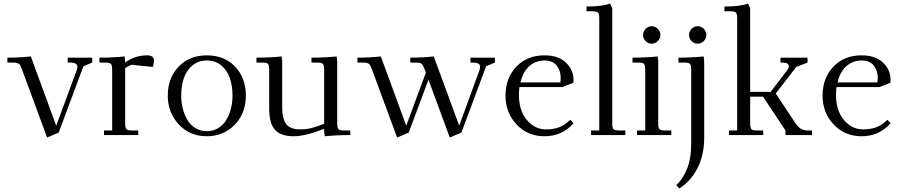

<svg xmlns="http://www.w3.org/2000/svg" viewBox="-20 -766 5123 1089"><path d="M22 -411.1V-439Q89.8 -439 154.8 -445.8L298.8 -53.2L416 -370.1Q418.9 -378.9 418.9 -387.2Q418.9 -411.1 377 -411.1H363.8V-439H502.9V-411.1L453.1 -390.1L313 -14.2L247.1 14.2L105 -371.1Q96.2 -396 87.9 -403.3Q79.6 -410.6 56.2 -411.1Z M543.9 -411.1V-439Q616.7 -439 687 -445.8L689.9 -418V-411.1Q745.1 -452.1 814 -452.1Q834 -452.1 843.5 -444.6Q853 -437 853 -424.8Q853 -403.3 846.2 -386.2L726.1 -398.9Q710.9 -392.6 689.9 -379.9V-65.9Q689.9 -41 697 -33.4Q704.1 -25.9 729 -25.9H764.2V0H569.8V-25.9H616.2V-371.1Q616.2 -396 609.1 -403.6Q602.1 -411.1 577.1 -411.1Z M931.6 -223.1Q931.6 -323.2 992.9 -387.7Q1054.2 -452.1 1152.8 -452.1Q1252.4 -452.1 1313.5 -388.2Q1374.5 -324.2 1374.5 -223.1Q1374.5 -160.2 1347.2 -107.9Q1319.8 -55.7 1268.8 -24.4Q1217.8 6.8 1152.8 6.8Q1056.6 6.8 994.1 -60.3Q931.6 -127.4 931.6 -223.1ZM1007.8 -223.1Q1007.8 -185.1 1016.8 -149.9Q1025.9 -114.7 1043 -85.7Q1060.1 -56.6 1088.6 -39.3Q1117.2 -22 1152.8 -22Q1189 -22 1217.5 -39.3Q1246.1 -56.6 1263.4 -85.7Q1280.8 -114.7 1289.8 -149.9Q1298.8 -185.1 1298.8 -223.1Q1298.8 -278.8 1283.7 -323Q1268.6 -367.2 1234.9 -395Q1201.2 -422.9 1152.8 -422.9Q1105 -422.9 1071.5 -395Q1038.1 -367.2 1022.9 -323Q1007.8 -278.8 1007.8 -223.1Z M1434.6 -411.1V-439Q1507.3 -439 1577.6 -445.8L1580.6 -418V-154.8Q1580.6 -122.6 1586.7 -99.6Q1592.8 -76.7 1602.1 -63.7Q1611.3 -50.8 1626.5 -43.5Q1641.6 -36.1 1655.5 -34.2Q1669.4 -32.2 1688.5 -32.2Q1715.8 -32.2 1743.4 -38.8Q1771 -45.4 1818.4 -64V-371.1Q1818.4 -396.5 1811.3 -403.8Q1804.2 -411.1 1779.8 -411.1H1746.6V-439Q1819.8 -439 1889.6 -445.8L1892.6 -418V-65.9Q1892.6 -41 1899.7 -33.4Q1906.7 -25.9 1931.6 -25.9H1966.8V0Q1892.1 0 1821.8 6.8L1818.4 -21V-35.2Q1711.4 6.8 1644.5 6.8Q1574.7 6.8 1540.8 -28.6Q1506.8 -64 1506.8 -149.9V-371.1Q1506.8 -396 1499.8 -403.6Q1492.7 -411.1 1467.8 -411.1Z M2007.3 -411.1V-439Q2075.2 -439 2140.1 -445.8L2284.2 -53.2L2395.5 -354L2389.2 -371.1Q2379.9 -396 2371.8 -403.6Q2363.8 -411.1 2340.3 -411.1H2307.1V-439Q2375.5 -439 2440.4 -445.8L2584.5 -53.2L2700.2 -370.1Q2703.1 -378.9 2703.1 -387.2Q2703.1 -411.1 2661.1 -411.1H2648.4V-439H2787.1V-411.1L2737.3 -390.1L2597.2 -14.2L2531.2 14.2L2410.2 -314L2298.3 -14.2L2232.4 14.2L2090.3 -371.1Q2081.5 -396 2073.2 -403.3Q2064.9 -410.6 2041.5 -411.1Z M2847.2 -223.1Q2847.2 -323.2 2908.4 -387.7Q2969.7 -452.1 3068.4 -452.1Q3147 -452.1 3189.9 -410.9Q3232.9 -369.6 3232.9 -314Q3232.9 -302.7 3231.9 -296.9L3169.9 -272H2926.3Q2923.3 -247.6 2923.3 -223.1Q2923.3 -173.3 2940.9 -130.6Q2958.5 -87.9 2994.6 -60.1Q3030.8 -32.2 3078.1 -32.2Q3122.6 -32.2 3154.8 -45.4Q3187 -58.6 3214.4 -86.9L3232.9 -66.9Q3168.5 6.8 3068.4 6.8Q2972.2 6.8 2909.7 -60.3Q2847.2 -127.4 2847.2 -223.1ZM2932.1 -298.8H3158.2Q3160.2 -312.5 3160.2 -324.2Q3160.2 -365.7 3137.5 -394.3Q3114.7 -422.9 3068.4 -422.9Q3019.5 -422.9 2983.2 -391.8Q2946.8 -360.8 2932.1 -298.8Z M3306.6 -702.1V-729Q3398.4 -729 3440.4 -746.1L3452.6 -717.8V-65.9Q3452.6 -41 3459.7 -33.4Q3466.8 -25.9 3491.7 -25.9H3526.9V0H3332.5V-25.9H3378.9V-662.1Q3378.9 -687 3371.8 -694.6Q3364.7 -702.1 3339.8 -702.1Z M3567.4 -411.1V-439Q3640.1 -439 3710.4 -445.8L3713.4 -418V-65.9Q3713.4 -41 3720.5 -33.4Q3727.5 -25.9 3752.4 -25.9H3787.6V0H3593.3V-25.9H3639.6V-371.1Q3639.6 -396 3632.6 -403.6Q3625.5 -411.1 3600.6 -411.1ZM3641.8 -533Q3627.4 -547.9 3627.4 -567.9Q3627.4 -587.9 3641.8 -602.5Q3656.2 -617.2 3676.3 -617.2Q3696.3 -617.2 3710.9 -602.5Q3725.6 -587.9 3725.6 -567.9Q3725.6 -547.9 3710.9 -533Q3696.3 -518.1 3676.3 -518.1Q3656.2 -518.1 3641.8 -533Z M3815.9 283.2Q3851.6 252.4 3876 193.4Q3900.4 134.3 3900.4 51.8V-371.1Q3900.4 -396 3893.3 -403.6Q3886.2 -411.1 3861.3 -411.1H3828.1V-439Q3900.9 -439 3971.2 -445.8L3974.1 -418V16.1Q3974.1 115.2 3934.8 189.9Q3895.5 264.6 3832 303.2ZM3902.6 -533Q3888.2 -547.9 3888.2 -567.9Q3888.2 -587.9 3902.6 -602.5Q3917 -617.2 3937 -617.2Q3957 -617.2 3971.7 -602.5Q3986.3 -587.9 3986.3 -567.9Q3986.3 -547.9 3971.7 -533Q3957 -518.1 3937 -518.1Q3917 -518.1 3902.6 -533Z M4088.9 -702.1V-729Q4180.7 -729 4222.7 -746.1L4234.9 -717.8V-245.1H4351.1L4446.8 -370.1Q4454.1 -378.9 4454.1 -388.2Q4454.1 -400.9 4444.6 -406Q4435.1 -411.1 4415 -411.1H4406.7V-439H4560.1V-411.1L4496.1 -386.2L4379.9 -235.8L4492.7 -65.9Q4506.8 -44.9 4523.2 -35.4Q4539.6 -25.9 4564 -25.9H4585.9V0H4435.1V-25.9L4308.1 -217.8H4234.9V-65.9Q4234.9 -41 4241.9 -33.4Q4249 -25.9 4273.9 -25.9H4309.1V0H4114.7V-25.9H4161.1V-662.1Q4161.1 -687 4154.1 -694.6Q4147 -702.1 4122.1 -702.1Z M4645.5 -223.1Q4645.5 -323.2 4706.8 -387.7Q4768.1 -452.1 4866.7 -452.1Q4945.3 -452.1 4988.3 -410.9Q5031.2 -369.6 5031.2 -314Q5031.2 -302.7 5030.3 -296.9L4968.3 -272H4724.6Q4721.7 -247.6 4721.7 -223.1Q4721.7 -173.3 4739.3 -130.6Q4756.8 -87.9 4793 -60.1Q4829.1 -32.2 4876.5 -32.2Q4920.9 -32.2 4953.1 -45.4Q4985.4 -58.6 5012.7 -86.9L5031.2 -66.9Q4966.8 6.8 4866.7 6.8Q4770.5 6.8 4708 -60.3Q4645.5 -127.4 4645.5 -223.1ZM4730.5 -298.8H4956.5Q4958.5 -312.5 4958.5 -324.2Q4958.5 -365.7 4935.8 -394.3Q4913.1 -422.9 4866.7 -422.9Q4817.9 -422.9 4781.5 -391.8Q4745.1 -360.8 4730.5 -298.8Z"/></svg>

Font: Dihjauti
Style: Regular
Weight: 400
Designer: T. Christopher White
Version: Version 3.0.0